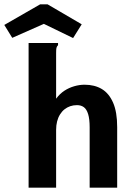

<svg xmlns="http://www.w3.org/2000/svg" viewBox="-84 -873 604 893"><path d="M49 -673H176H186V-663Q180 -657 178.5 -650Q177 -643 177 -626V-414Q194 -437 215.5 -451Q237 -465 261.5 -472Q286 -479 309 -479Q356 -479 389.5 -459Q423 -439 442 -395.5Q461 -352 461 -282V0H333V-281Q333 -319 326 -342Q319 -365 306 -374.5Q293 -384 274 -384Q257 -384 242.5 -379Q228 -374 216 -364.5Q204 -355 195 -340.5Q186 -326 181.5 -308Q177 -290 177 -269V0H49ZM-27 -697 -64 -757 103 -853H137L296 -760L256 -696L120 -762Z"/></svg>

Font: Inconsolata ExtraBold
Style: Regular
Weight: 800
Designer: Raph Levien, Cyreal, Brenton Simpson
Foundry: Raph Levien, Cyreal, Google
Version: Version 3.001